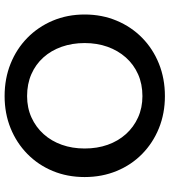

<svg xmlns="http://www.w3.org/2000/svg" viewBox="30 -770 753 854"><g transform="rotate(90 407.0 -343.5)"><path d="M408 13Q330 13 264 -13.5Q198 -40 149 -88Q100 -136 72.5 -201Q45 -266 45 -343Q45 -420 72.5 -485.5Q100 -551 149 -599Q198 -647 264 -673.5Q330 -700 408 -700Q485 -700 550.5 -673.5Q616 -647 665 -599Q714 -551 741 -485.5Q768 -420 768 -343Q768 -266 741 -201Q714 -136 665 -88Q616 -40 550.5 -13.5Q485 13 408 13ZM408 -87Q460 -87 503 -106.5Q546 -126 577 -160.5Q608 -195 624.5 -241.5Q641 -288 641 -343Q641 -399 624.5 -445.5Q608 -492 577 -526.5Q546 -561 503 -580.5Q460 -600 408 -600Q354 -600 310.5 -580.5Q267 -561 236 -526Q205 -491 188.5 -444.5Q172 -398 172 -343Q172 -288 188.5 -241Q205 -194 236 -159.5Q267 -125 310.5 -106Q354 -87 408 -87Z"/></g></svg>

Font: BioRhyme ExtraBold SemiBold
Style: Regular
Weight: 600
Version: Version 1.600;gftools[0.9.33]